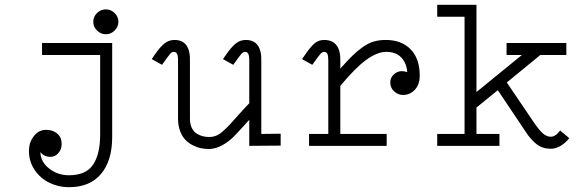

<svg xmlns="http://www.w3.org/2000/svg" viewBox="-20 -610 2438 803"><path d="M422.9 -466.8Q443.8 -466.8 459.5 -482.4Q475.1 -498 475.1 -519Q475.1 -540 459.5 -555.4Q443.8 -570.8 422.9 -570.8Q401.4 -570.8 385.7 -555.4Q370.1 -540 370.1 -519Q370.1 -498 385.7 -482.4Q401.4 -466.8 422.9 -466.8ZM101.1 17.1Q102.1 -16.1 122.1 -41.5Q142.1 -66.9 172.9 -66.9Q201.2 -66.9 219.5 -51.3Q237.8 -35.6 237.8 -7.8Q237.8 14.6 224.1 30.3Q210.4 45.9 191.9 45.9Q163.1 45.9 148.9 25.9Q149.4 66.4 185.3 94.7Q221.2 123 268.1 123Q339.4 123 369.1 78.9Q398.9 34.7 398.9 -46.9V-379.9H155.8V-430.2H449.2V-37.1Q449.2 62 402.6 117.4Q356 172.9 268.1 172.9Q224.6 172.9 186.8 154.5Q148.9 136.2 124.5 100.1Q100.1 64 101.1 17.1Z M1153.8 -50.8V-1L1022.5 0V-108.9Q964.8 -43.9 944.3 -26.4Q897.9 12.2 854.5 13.2Q837.9 13.2 821.3 10Q804.7 6.8 786.9 -2.2Q769 -11.2 755.6 -24.9Q742.2 -38.6 733.4 -61.5Q724.6 -84.5 724.6 -113.8V-357.9Q724.6 -377.4 720.2 -385.3Q715.8 -393.1 706.5 -393.1Q698.7 -393.1 690.9 -384Q683.1 -375 657.7 -338.9L614.7 -362.8L625.5 -378.9Q648.9 -413.1 667.5 -428Q686 -442.9 709.5 -442.9Q777.8 -442.9 774.4 -351.1V-113.8Q774.4 -91.8 781.7 -75.9Q789.1 -60.1 801.5 -52Q814 -43.9 826.9 -40.5Q839.8 -37.1 854.5 -37.1Q870.6 -37.1 884 -42.5Q897.5 -47.9 912.8 -61.5Q928.2 -75.2 940.7 -88.6Q953.1 -102.1 977.3 -129.4Q1001.5 -156.7 1022.5 -178.2V-357.9Q1022.5 -377.4 1018.1 -385.3Q1013.7 -393.1 1004.4 -393.1Q996.6 -393.1 988.8 -384Q981 -375 955.6 -338.9L912.6 -362.8L923.8 -378.9Q947.3 -413.1 965.8 -428Q984.4 -442.9 1007.8 -442.9Q1076.2 -442.9 1072.8 -351.1V-49.8Z M1254.4 -378.9Q1278.3 -414.1 1295.4 -428.5Q1312.5 -442.9 1335.4 -442.9Q1406.7 -442.9 1403.3 -351.1V-323.2Q1434.1 -357.4 1453.4 -376.5Q1472.7 -395.5 1496.1 -412.4Q1519.5 -429.2 1542.2 -436Q1564.9 -442.9 1593.3 -442.9Q1658.7 -442.9 1697 -404.1Q1735.4 -365.2 1735.4 -293.9Q1735.4 -255.9 1714.8 -234.4Q1694.3 -212.9 1666 -212.9Q1644.5 -212.9 1628.4 -227.8Q1612.3 -242.7 1612.3 -265.1Q1612.3 -289.1 1633.3 -303.7Q1654.3 -318.4 1683.1 -308.1Q1680.7 -345.7 1658.2 -369.6Q1635.7 -393.6 1593.3 -393.1Q1556.6 -392.1 1512 -359.9Q1467.3 -327.6 1403.3 -251V-49.8H1597.2V0H1272.5V-49.8H1353V-357.9Q1353 -377.4 1348.9 -385.3Q1344.7 -393.1 1335.4 -393.1Q1327.6 -393.1 1319.3 -383.5Q1311 -374 1286.1 -338.9L1243.2 -362.8Z M2360.8 -32.2Q2346.2 -13.2 2325.7 -0.5Q2305.2 12.2 2283.7 12.2Q2249 12.2 2224.4 -6.8Q2199.7 -25.9 2177.7 -60.1L2062 -232.9L1972.7 -160.2V-49.8H2068.8V0H1808.6V-49.8H1922.9V-540H1808.6V-589.8H1972.7V-225.1L2162.6 -379.9H2098.6V-430.2H2348.6V-379.9H2239.7L2099.6 -265.1L2210 -102.1Q2235.4 -64.5 2251.2 -51.3Q2267.1 -38.1 2283.7 -38.1Q2291.5 -38.1 2299.1 -42.2Q2306.6 -46.4 2311 -50.8Q2315.4 -55.2 2322.8 -64Z"/></svg>

Font: Compagnon Roman
Style: Regular
Weight: 400
Designer: Juliette Duhe, Lea Pradine
Foundry: Velvetyne Type Foundry
Version: Version 1.000;PS 001.000;hotconv 1.0.88;makeotf.lib2.5.64775